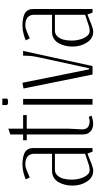

<svg xmlns="http://www.w3.org/2000/svg" viewBox="397 -1217 826 1660"><g transform="rotate(-90 810.0 -387.0)"><path d="M359.9 0H329.1L312 -43.9L220.7 -7.8Q186 5.9 163.1 5.9Q106 5.9 70.6 -48.1Q35.2 -102.1 35.2 -173.3Q35.2 -207.5 43 -238.5Q50.8 -269.5 65.4 -294.7Q80.1 -319.8 104.7 -335Q129.4 -350.1 160.2 -350.1H310.1V-508.8Q310.1 -539.6 288.3 -560.3Q266.6 -581.1 217.3 -581.1Q196.3 -581.1 164.6 -567.9L106 -543L88.9 -577.1Q109.4 -586.9 145.3 -596.4Q181.2 -606 217.3 -606Q255.9 -606 283.4 -599.4Q311 -592.8 325.4 -583.7Q339.8 -574.7 348.1 -560.3Q356.4 -545.9 358.2 -535.2Q359.9 -524.4 359.9 -509.8ZM310.1 -64V-325.2H172.4Q143.1 -325.2 123.3 -304Q103.5 -282.7 95.2 -251.2Q86.9 -219.7 86.9 -181.2Q86.9 -142.6 97.2 -106.7Q107.4 -70.8 126 -47.9Q144.5 -24.9 166.5 -24.9Q190.9 -24.9 209 -30.3Z M427.2 -600.1H477.5V-710.4L527.3 -728V-600.1H645V-568.8H527.3V-206.1Q527.3 -187 524.4 -141.8Q521.5 -96.7 521.5 -92.8Q521.5 -55.2 540.5 -40Q559.6 -24.9 597.7 -24.9Q604 -24.9 629.9 -32.7L640.1 -8.8Q600.6 5.4 567.9 5.4Q527.3 5.4 502.4 -19Q477.5 -43.5 477.5 -81.1V-568.8H427.2Z M731.9 -779.8H787.6V-742.7Q787.6 -730 759.8 -730Q746.6 -730 739.3 -733.9Q731.9 -737.8 731.9 -742.7ZM734.9 -600.1H784.7V0H734.9Z M1199.7 -600.1 1068.8 0H995.6L875 -596.7L924.3 -606L1040.5 -29.8H1049.8L1140.1 -444.8Q1150.4 -489.3 1154.5 -521.2Q1158.7 -553.2 1158.7 -600.1Z M1562 0H1531.2L1514.2 -43.9L1422.9 -7.8Q1388.2 5.9 1365.2 5.9Q1308.1 5.9 1272.7 -48.1Q1237.3 -102.1 1237.3 -173.3Q1237.3 -207.5 1245.1 -238.5Q1252.9 -269.5 1267.6 -294.7Q1282.2 -319.8 1306.9 -335Q1331.5 -350.1 1362.3 -350.1H1512.2V-508.8Q1512.2 -539.6 1490.5 -560.3Q1468.8 -581.1 1419.4 -581.1Q1398.4 -581.1 1366.7 -567.9L1308.1 -543L1291 -577.1Q1311.5 -586.9 1347.4 -596.4Q1383.3 -606 1419.4 -606Q1458 -606 1485.6 -599.4Q1513.2 -592.8 1527.6 -583.7Q1542 -574.7 1550.3 -560.3Q1558.6 -545.9 1560.3 -535.2Q1562 -524.4 1562 -509.8ZM1512.2 -64V-325.2H1374.5Q1345.2 -325.2 1325.4 -304Q1305.7 -282.7 1297.4 -251.2Q1289.1 -219.7 1289.1 -181.2Q1289.1 -142.6 1299.3 -106.7Q1309.6 -70.8 1328.1 -47.9Q1346.7 -24.9 1368.7 -24.9Q1393.1 -24.9 1411.1 -30.3Z"/></g></svg>

Font: Reswysokr
Style: Regular
Weight: 500
Version: Version 0.984